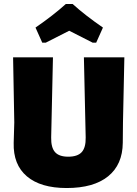

<svg xmlns="http://www.w3.org/2000/svg" viewBox="-20 -936 693 968"><path d="M600 -319 599 -216Q598 -106 525 -47Q452 12 316 12Q185 12 115.5 -47Q46 -106 49 -216L52 -319L46 -647H247L238 -243Q237 -192 257.5 -169Q278 -146 324 -146Q371 -146 392 -169Q413 -192 412 -243L403 -647H607ZM159 -797Q249 -859 312 -916H346Q409 -859 499 -797L465 -721H447L329 -781L211 -721H193Z"/></svg>

Font: Luna Sans Black
Style: Regular
Weight: 900
Designer: Juan Pablo del Peral
Foundry: Huerta Tipografica
Version: Version 2.001; ttfautohint (v1.5)